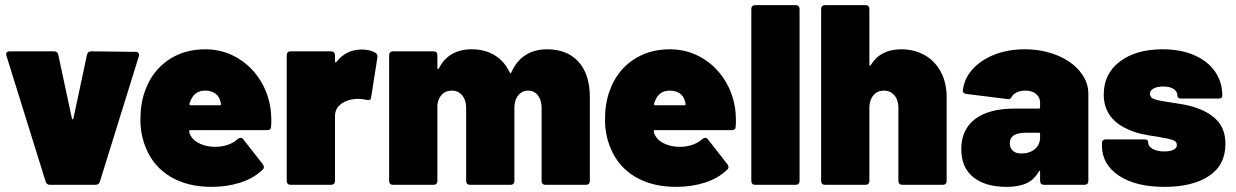

<svg xmlns="http://www.w3.org/2000/svg" viewBox="-20 -720 4816 748"><path d="M4 -509Q4 -520 18 -520H190Q204 -520 207 -507L260 -259Q261 -255 263 -255Q265 -255 266 -259L319 -507Q322 -520 336 -520L508 -518Q516 -518 519.5 -513.5Q523 -509 521 -501L369 -12Q365 0 352 0H175Q162 0 158 -12L5 -503Q4 -505 4 -509Z M1037 -252Q1037 -236 1036 -227Q1036 -213 1021 -213H721Q717 -213 717 -209Q717 -200 725 -188Q735 -171 760.5 -159.5Q786 -148 818 -148Q845 -148 868 -156Q891 -164 907 -179Q912 -183 917 -183Q924 -183 928 -177L1004 -80Q1008 -75 1008 -69Q1008 -63 1003 -59Q968 -25 916 -8.5Q864 8 804 8Q711 8 645 -31Q579 -70 549 -142Q527 -194 527 -254Q527 -317 545 -366Q572 -442 634 -485Q696 -528 780 -528Q844 -528 898.5 -498Q953 -468 988.5 -415.5Q1024 -363 1034 -297Q1037 -275 1037 -252ZM722 -327 718 -316Q717 -313 719 -311.5Q721 -310 723 -310H837Q841 -310 841 -314Q841 -318 838 -327Q833 -346 817.5 -356.5Q802 -367 779 -367Q738 -367 722 -327Z M1443 -514Q1452 -509 1450 -495L1426 -341Q1425 -333 1420.5 -331Q1416 -329 1408 -331Q1390 -335 1376 -335Q1361 -335 1348 -332Q1322 -327 1303.5 -310.5Q1285 -294 1285 -266V-15Q1285 -8 1281 -4Q1277 0 1270 0H1112Q1105 0 1101 -4Q1097 -8 1097 -15V-505Q1097 -512 1101 -516Q1105 -520 1112 -520H1270Q1277 -520 1281 -516Q1285 -512 1285 -505V-481Q1285 -478 1287 -477Q1289 -476 1290 -478Q1328 -527 1389 -527Q1423 -527 1443 -514Z M2278 -341V-15Q2278 -8 2274 -4Q2270 0 2263 0H2105Q2098 0 2094 -4Q2090 -8 2090 -15V-300Q2090 -330 2075.5 -348.5Q2061 -367 2038 -367Q2014 -367 1999 -348.5Q1984 -330 1984 -300V-15Q1984 -8 1980 -4Q1976 0 1969 0H1811Q1804 0 1800 -4Q1796 -8 1796 -15V-300Q1796 -330 1780.5 -348.5Q1765 -367 1740 -367Q1718 -367 1703.5 -353.5Q1689 -340 1685 -317Q1684 -315 1684 -311V-15Q1684 -8 1680 -4Q1676 0 1669 0H1511Q1504 0 1500 -4Q1496 -8 1496 -15V-505Q1496 -512 1500 -516Q1504 -520 1511 -520H1669Q1676 -520 1680 -516Q1684 -512 1684 -505V-455Q1684 -451 1686 -451Q1688 -451 1690 -454Q1728 -528 1818 -528Q1869 -528 1907.5 -504.5Q1946 -481 1966 -437Q1969 -432 1972 -438Q1992 -483 2027.5 -505.5Q2063 -528 2111 -528Q2190 -528 2234 -479Q2278 -430 2278 -341Z M2847 -252Q2847 -236 2846 -227Q2846 -213 2831 -213H2531Q2527 -213 2527 -209Q2527 -200 2535 -188Q2545 -171 2570.5 -159.5Q2596 -148 2628 -148Q2655 -148 2678 -156Q2701 -164 2717 -179Q2722 -183 2727 -183Q2734 -183 2738 -177L2814 -80Q2818 -75 2818 -69Q2818 -63 2813 -59Q2778 -25 2726 -8.5Q2674 8 2614 8Q2521 8 2455 -31Q2389 -70 2359 -142Q2337 -194 2337 -254Q2337 -317 2355 -366Q2382 -442 2444 -485Q2506 -528 2590 -528Q2654 -528 2708.5 -498Q2763 -468 2798.5 -415.5Q2834 -363 2844 -297Q2847 -275 2847 -252ZM2532 -327 2528 -316Q2527 -313 2529 -311.5Q2531 -310 2533 -310H2647Q2651 -310 2651 -314Q2651 -318 2648 -327Q2643 -346 2627.5 -356.5Q2612 -367 2589 -367Q2548 -367 2532 -327Z M2922 -700H3080Q3087 -700 3091 -696Q3095 -692 3095 -685V-15Q3095 -8 3091 -4Q3087 0 3080 0H2922Q2915 0 2911 -4Q2907 -8 2907 -15V-685Q2907 -692 2911 -696Q2915 -700 2922 -700Z M3668 -341V-15Q3668 -8 3664 -4Q3660 0 3653 0H3495Q3488 0 3484 -4Q3480 -8 3480 -15V-300Q3480 -330 3464.5 -348.5Q3449 -367 3424 -367Q3398 -367 3382.5 -348.5Q3367 -330 3367 -300V-15Q3367 -8 3363 -4Q3359 0 3352 0H3194Q3187 0 3183 -4Q3179 -8 3179 -15V-685Q3179 -692 3183 -696Q3187 -700 3194 -700H3352Q3359 -700 3363 -696Q3367 -692 3367 -685V-469Q3367 -465 3369 -464Q3371 -463 3372 -466Q3410 -528 3491 -528Q3541 -528 3581 -506Q3621 -484 3644.5 -441.5Q3668 -399 3668 -341Z M4220 -355V-15Q4220 -8 4216 -4Q4212 0 4205 0H4047Q4040 0 4036 -4Q4032 -8 4032 -15V-50Q4032 -54 4030.5 -54.5Q4029 -55 4027 -52Q4010 -21 3980 -6.5Q3950 8 3901 8Q3819 8 3772 -29.5Q3725 -67 3725 -139Q3725 -215 3778.5 -256Q3832 -297 3934 -297H4027Q4032 -297 4032 -302V-320Q4032 -341 4016.5 -354Q4001 -367 3975 -367Q3957 -367 3943 -361Q3929 -355 3923 -345Q3919 -338 3915.5 -335.5Q3912 -333 3906 -334L3745 -354Q3731 -356 3731 -366Q3735 -411 3767 -448Q3799 -485 3852.5 -506.5Q3906 -528 3972 -528Q4040 -528 4097 -505Q4154 -482 4187 -442Q4220 -402 4220 -355ZM4032 -185V-198Q4032 -203 4027 -203H3977Q3914 -203 3914 -162Q3914 -144 3925.5 -133Q3937 -122 3959 -122Q3991 -122 4011.5 -139Q4032 -156 4032 -185Z M4273 -153V-162Q4273 -169 4277 -173Q4281 -177 4288 -177H4438Q4453 -177 4453 -166Q4453 -150 4470.5 -140Q4488 -130 4516 -130Q4538 -130 4551.5 -136.5Q4565 -143 4565 -155Q4565 -169 4549 -174.5Q4533 -180 4492 -187Q4454 -192 4424 -199Q4394 -206 4366 -220Q4280 -262 4280 -352Q4280 -433 4343 -480.5Q4406 -528 4509 -528Q4579 -528 4631.5 -505.5Q4684 -483 4713 -442Q4742 -401 4742 -347Q4742 -336 4727 -336H4582Q4567 -336 4567 -347Q4567 -364 4552 -373.5Q4537 -383 4512 -383Q4489 -383 4474.5 -375.5Q4460 -368 4460 -355Q4460 -339 4479 -333Q4498 -327 4540 -321Q4545 -320 4578.5 -315Q4612 -310 4643 -299Q4697 -280 4725.5 -246.5Q4754 -213 4754 -159Q4754 -77 4690 -34.5Q4626 8 4517 8Q4404 8 4338.5 -36Q4273 -80 4273 -153Z"/></svg>

Font: Barlow Black
Style: Regular
Weight: 900
Designer: Jeremy Tribby
Foundry: Tribby Type
Version: Version 1.422